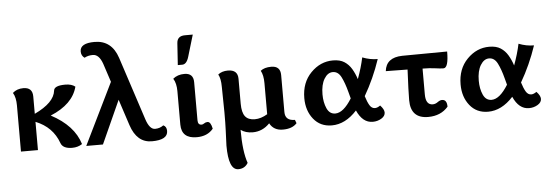

<svg xmlns="http://www.w3.org/2000/svg" viewBox="-56 -869 3714 1292"><g transform="rotate(-5 1801.5 -223.0)"><path d="M173.8 -245.1Q308.1 -308.6 316.9 -389.6Q320.3 -422.9 395 -422.9Q438 -422.9 461.9 -403.3Q431.6 -286.6 279.8 -224.1Q434.1 -142.6 472.7 -14.6Q443.4 4.9 405.3 4.9Q341.8 4.9 328.1 -34.7Q288.6 -145 173.8 -190.9V0H59.1V-313Q59.1 -337.9 54.4 -359.9Q49.8 -381.8 39.6 -397.9Q67.9 -423.8 111.8 -423.8Q173.8 -423.8 173.8 -362.3Z M911.6 -143.6Q934.6 -73.7 971.7 -73.7Q1003.9 -73.7 1028.3 -92.3Q1050.8 -82.5 1050.8 -52.7Q1050.8 7.8 942.9 7.8Q841.8 7.8 801.8 -113.8L744.1 -290L612.8 0.5H500L703.1 -415L662.1 -540Q639.2 -605.5 597.2 -605.5Q564.9 -605.5 540.5 -591.8Q518.1 -606.9 518.1 -636.2Q518.1 -691.9 616.2 -691.9Q731.9 -691.9 772 -570.3Z M1260.7 -106Q1260.7 -74.7 1286.1 -74.7Q1294.4 -74.7 1304.2 -81.8Q1314 -88.9 1326.7 -88.9Q1348.6 -88.9 1357.9 -41Q1318.8 6.8 1246.1 6.8Q1144 6.8 1143.1 -86.9V-314Q1143.1 -338.9 1138.2 -360.8Q1133.3 -382.8 1122.6 -398.9Q1153.3 -424.8 1199.7 -424.8Q1260.7 -424.8 1260.7 -363.3ZM1190.9 -487.8H1161.1L1170.9 -634.8Q1173.8 -683.6 1226.6 -683.6H1279.3L1235.4 -536.6Q1220.7 -487.8 1190.9 -487.8Z M1506.3 245.6Q1439.9 245.6 1439.9 80.6Q1439.9 69.3 1444.1 -23.7Q1448.2 -116.7 1443.4 -315.9Q1443.4 -372.1 1426.8 -400.9Q1452.6 -421.9 1493.2 -421.9Q1560.1 -421.9 1560.1 -360.4V-191.9Q1560.1 -132.8 1580.8 -106.2Q1601.6 -79.6 1646 -79.6Q1687.5 -79.6 1731.4 -106V-315.9Q1731.4 -370.1 1713.9 -400.9Q1739.7 -421.9 1786.1 -421.9Q1848.1 -421.9 1848.1 -360.4V-110.4Q1848.1 -51.8 1914.1 -51.8L1922.9 -28.8Q1892.1 6.3 1828.1 6.3Q1766.1 6.3 1739.3 -43.9Q1690.9 6.8 1624.5 6.8Q1576.2 6.8 1543.9 -17.1Q1543.9 129.9 1571.8 208.5Q1550.3 245.6 1506.3 245.6Z M2435.1 6.8Q2366.7 6.8 2328.6 -79.1Q2250.5 6.8 2158.7 6.8Q2081.1 6.8 2035.4 -50.3Q1989.7 -107.4 1989.7 -191.9Q1989.7 -296.9 2054 -362.5Q2118.2 -428.2 2203.6 -428.2Q2250.5 -428.2 2280 -409.2Q2309.6 -390.1 2328.4 -358.6Q2347.2 -327.1 2359.9 -288.1Q2387.7 -363.8 2401.9 -431.2Q2453.1 -411.1 2504.9 -411.1Q2461.4 -282.2 2396 -169.9Q2408.2 -129.9 2422.1 -106.9Q2436 -84 2458 -84Q2474.1 -84 2493.7 -98.1Q2520 -70.8 2520 -48.8Q2520 -24.9 2493.7 -9Q2467.3 6.8 2435.1 6.8ZM2189 -70.8Q2243.7 -70.8 2300.8 -163.1L2289.1 -207Q2272.9 -269 2252.4 -309.6Q2231.9 -350.1 2195.8 -350.1Q2161.1 -350.1 2137.5 -311Q2113.8 -272 2113.8 -206.1Q2113.8 -151.9 2132.1 -111.3Q2150.4 -70.8 2189 -70.8Z M2809.6 6.8Q2691.4 6.8 2691.4 -116.7Q2691.4 -175.8 2698.7 -323.2L2551.8 -325.2Q2562 -416 2670.4 -418.5L2974.6 -420.9Q2974.6 -310.1 2940.4 -310.1Q2920.9 -310.1 2884.5 -315.4Q2848.1 -320.8 2799.8 -320.8V-146Q2799.8 -75.2 2847.7 -75.2Q2865.2 -75.2 2881.6 -87.2Q2897.9 -99.1 2911.6 -99.1Q2944.8 -99.1 2944.8 -50.8Q2895 6.8 2809.6 6.8Z M3490.7 6.8Q3422.4 6.8 3384.3 -79.1Q3306.2 6.8 3214.4 6.8Q3136.7 6.8 3091.1 -50.3Q3045.4 -107.4 3045.4 -191.9Q3045.4 -296.9 3109.6 -362.5Q3173.8 -428.2 3259.3 -428.2Q3306.2 -428.2 3335.7 -409.2Q3365.2 -390.1 3384 -358.6Q3402.8 -327.1 3415.5 -288.1Q3443.4 -363.8 3457.5 -431.2Q3508.8 -411.1 3560.5 -411.1Q3517.1 -282.2 3451.7 -169.9Q3463.9 -129.9 3477.8 -106.9Q3491.7 -84 3513.7 -84Q3529.8 -84 3549.3 -98.1Q3575.7 -70.8 3575.7 -48.8Q3575.7 -24.9 3549.3 -9Q3522.9 6.8 3490.7 6.8ZM3244.6 -70.8Q3299.3 -70.8 3356.4 -163.1L3344.7 -207Q3328.6 -269 3308.1 -309.6Q3287.6 -350.1 3251.5 -350.1Q3216.8 -350.1 3193.1 -311Q3169.4 -272 3169.4 -206.1Q3169.4 -151.9 3187.7 -111.3Q3206.1 -70.8 3244.6 -70.8Z"/></g></svg>

Font: Bainsley
Style: Bold
Weight: 700
Designer: Paul James MIller
Foundry: High-Logic / Made with FontCreator
Version: Version 1.411;March 28, 2021;FontCreator 13.0.0.2683 64-bit